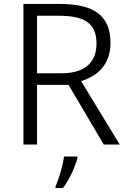

<svg xmlns="http://www.w3.org/2000/svg" viewBox="-20 -734 647 975"><path d="M283 -714H99V0H168V-303H328L507 0H588L392 -322C474 -348 541 -404 541 -516C541 -656 456 -714 283 -714ZM278 -654C408 -654 470 -617 470 -513C470 -415 409 -362 293 -362H168V-654ZM373 69V61H305C300 104 278 179 262 211V221H300C333 177 363 110 373 69Z"/></svg>

Font: Noto Kufi Arabic Light
Style: Regular
Weight: 300
Designer: Monotype Design Team, David Williams, Khaled Hosny
Foundry: Google LLC
Version: Version 2.109